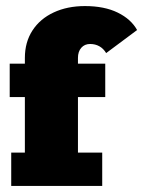

<svg xmlns="http://www.w3.org/2000/svg" viewBox="-20 -613 472 633"><path d="M17 0V-110H62V-293H12V-403H62V-422Q62 -474 87 -512.5Q112 -551 157 -572Q202 -593 260 -593Q324 -593 368 -571.5Q412 -550 432 -514L330 -438Q321 -453 307.5 -460.5Q294 -468 277 -468Q259 -468 248 -455.5Q237 -443 237 -422V-403H327V-293H237V-110H317V0Z"/></svg>

Font: Rokkitt SemiBold Black
Style: Regular
Weight: 900
Version: Version 3.103